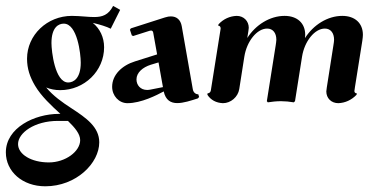

<svg xmlns="http://www.w3.org/2000/svg" viewBox="-65 -353 1294 666"><path d="M113.5 -203.6C113.5 -259.8 139.2 -271 156.2 -271C203.4 -271 215.1 -165.8 215.1 -135.7C215.1 -79.6 189 -66.9 171.6 -66.9C125.2 -66.9 113.5 -176.3 113.5 -203.6ZM170.7 66.4C195.3 90.3 213.1 111.8 213.1 133.1C213.1 172.4 161.9 210.4 104.5 210.4C43.5 210.4 -2.4 182.4 -2.4 146.7C-2.4 107.9 54.9 66.4 135.5 66.4ZM28.8 -149.4C28.8 -115 38.6 -86.2 56.2 -56.2C78.4 -18.6 113.3 13.4 144.5 42H139.4C54.2 42 -44.7 90.6 -44.7 175.5C-44.7 241.9 12.7 293.2 92 293.2C199.7 293.2 279.3 212.9 279.3 140.6C279.3 87.6 233.9 55.9 183.3 22.9C151.1 2 119.4 -20.3 95.2 -49.6C109.6 -43.7 126 -40.3 143.6 -40.3C227.8 -40.3 296.1 -106.9 296.1 -189C296.1 -223.6 281.5 -253.9 256.8 -273.7C282.2 -267.8 305.4 -260.5 319.1 -253.4L351.8 -318.8L327.4 -332.5C311.3 -300.8 289.8 -293.9 261.5 -293.9C251.5 -293.9 240 -294.7 227.8 -295.7C215.1 -296.6 199.2 -297.9 184.3 -297.9C98.4 -297.9 28.8 -231.4 28.8 -149.4Z M480 -164.3 403.3 -140.1C357.9 -126 324 -93.3 324 -52C324 -20.5 347.7 4.9 377 4.9C424.6 4.9 478.8 -22.9 502.9 -35.9C509.5 -5.4 527.3 4.6 550 4.6C571 4.6 597.2 -3.9 621.3 -11.7L625.7 -16.6L622.8 -25.9C613.8 -25.9 605.7 -32 603.8 -43.5L565.4 -262.2C561.5 -284.2 547.9 -296.1 527.8 -296.1C522 -296.1 516.1 -295.4 507.1 -292.5L388.9 -254.6L385.7 -249.8L392.1 -230.5L396.7 -228L453.6 -246.1C456.1 -246.8 458 -247.1 459 -247.1C462.6 -247.1 465.6 -244.4 466.3 -240.5ZM484.9 -136.5 500.2 -50.8 455.8 -42C452.1 -41.3 448.7 -41 445.3 -41C422.1 -41 408.4 -57.9 408.4 -77.6C408.4 -101.3 430.2 -119.6 458 -128.4Z M666.3 -39.1C665.3 -33.2 660.9 -29.3 655 -29.3L654.3 -24.4C666 -5.9 685.1 3.9 708.3 4.9C735.6 4.9 760.5 -16.6 764.9 -43.9L782.5 -156.2C791 -210.2 826.4 -253.9 861.6 -253.9C881.6 -253.9 893.6 -238.8 893.6 -215.1C893.6 -210.9 892.3 -202.6 891.4 -196.3L860.6 -2L864 2C878.2 -0.2 893.8 -2 909.4 -2C924.1 -2 939.7 -0.5 953.9 2L958.3 -2L982.7 -156.2C991.2 -210.2 1026.6 -253.9 1061.8 -253.9C1081.8 -253.9 1093.8 -238.8 1093.8 -215.1C1093.8 -210.9 1093 -204.8 1091.6 -196.3L1068.6 -49.8C1067.6 -43.5 1066.9 -38.6 1066.9 -35.9C1066.9 -12.5 1084 4.9 1108.6 4.9C1132.3 3.9 1154.3 -5.9 1171.9 -24.4L1172.6 -29.3C1167.5 -29.3 1164.3 -32.2 1164.3 -37.1C1164.3 -38.3 1165 -43 1166.3 -51.3L1191.7 -210.9C1193.1 -220.9 1193.8 -227.3 1193.8 -232.2C1193.8 -272.2 1166.7 -297.9 1122.3 -297.9C1071.3 -297.9 1022 -266.6 992.9 -220.9C993.4 -224.9 993.7 -228.5 993.7 -232.2C993.7 -272.2 966.6 -297.9 922.1 -297.9C871.1 -297.9 821.8 -266.8 792.7 -221.2C795.9 -239.7 797.9 -253.2 797.9 -256.6C797.9 -279.8 780.5 -297.9 756.1 -297.9C732.4 -297.1 710.2 -287.4 692.9 -268.6L692.1 -263.7C697.5 -263.7 700.4 -260.3 700.4 -253.9Z"/></svg>

Font: RisaltypS01
Style: Medium
Weight: 500
Italic angle: -9°
Designer: gluk
Foundry: gluk
Version: Version 0.24